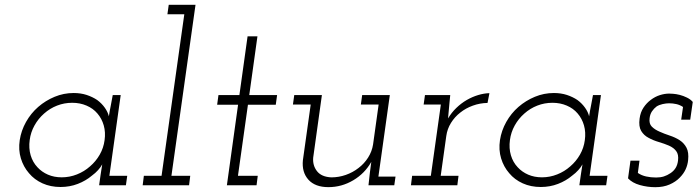

<svg xmlns="http://www.w3.org/2000/svg" viewBox="-20 -770 2899 798"><path d="M62 -187.6Q56 -147 66.7 -111.8Q77.4 -76.6 100.4 -50.2Q122.8 -23.2 156.6 -8Q190.3 7.2 231.7 7.2Q269.9 7.2 303.3 -5.7Q336.7 -18.6 361.7 -39.8Q376.8 -50.8 387.7 -63.1Q398.7 -75.3 404.9 -86.9Q403.3 -75.2 401.3 -64.2Q399.3 -53.2 397.7 -40.7L392 0H503.3L508.8 -39.4H434.6L481.7 -375H448.6Q444.8 -352.7 440.3 -330.6Q435.7 -308.6 432.5 -286.6Q428.3 -304.2 415.8 -322Q403.3 -339.8 384.3 -354.1Q364.7 -367.3 340.1 -375.4Q315.6 -383.4 286.1 -383.4Q244.7 -383.4 207 -367.7Q169.2 -352 138.8 -325.6Q108.4 -299.2 88.2 -263.2Q68 -227.2 62 -187.6ZM103.4 -188Q107.6 -220.3 123.4 -248.6Q139.1 -276.9 163.2 -298Q187.3 -319.5 217.1 -331.1Q246.9 -342.8 280.2 -342.8Q312.5 -342.8 339.7 -331.1Q366.9 -319.5 384.8 -298.4Q403 -277.3 411.2 -248.8Q419.3 -220.3 414.7 -187.6Q410.5 -155.1 394.4 -127.1Q378.3 -99.1 354.3 -78.6Q330.2 -57.1 299.8 -45.1Q269.3 -33 236.7 -33Q204.9 -33 179.3 -44.1Q153.7 -55.2 135.8 -74.7Q116 -95.6 107.4 -124.7Q98.8 -153.9 103.4 -188Z M577.9 -39.4 573 0H765.8L770.7 -39.4H692.5L792.6 -750H681.3L675.8 -710.6H746L651.5 -39.4Z M1009 -619 975 -375H888L882.5 -334.8H969.5L923 0H1046.3L1051.3 -39.4H969L1010.5 -334.8H1126.2L1131.7 -375H1016L1050 -619Z M1511.5 0H1618.7L1623.9 -35.9H1552.7L1600.2 -375H1485.3L1479.8 -335.6H1553.7L1530.6 -169.9Q1526 -140.2 1509.8 -114.9Q1493.7 -89.5 1470 -71.7Q1446.4 -53.3 1417.1 -43Q1387.9 -32.8 1357 -32.8Q1316 -34.8 1297.5 -58.6Q1279 -82.3 1281.7 -114.8L1317.9 -375H1203L1197.5 -335.6H1271.4L1238.9 -104.2Q1233.9 -54.2 1261.8 -23.2Q1289.7 7.8 1345 7.8Q1400.2 7.8 1448.2 -20.7Q1496.2 -49.2 1523.2 -97.2L1517.3 -52.2Z M1692.9 -39.4 1688 0H1880.8L1885.7 -39.4H1811.7L1834.9 -205.1Q1838.9 -234.2 1854.4 -259.2Q1870 -284.3 1893 -302.1Q1916 -320.5 1945.3 -331Q1974.5 -341.6 2006.3 -342.2L2014.2 -382.8Q1991.3 -382.2 1967.2 -374.9Q1943 -367.6 1920.4 -354.6Q1897.2 -341.2 1876.9 -321.7Q1856.6 -302.2 1842.2 -277.8Q1844.2 -295.1 1845 -308.5Q1845.8 -321.9 1847.8 -339.2L1851.3 -375H1746.3L1740.8 -335.6H1812.3L1770.7 -39.4Z M2058 -187.6Q2052 -147 2062.7 -111.8Q2073.4 -76.6 2096.4 -50.2Q2118.8 -23.2 2152.6 -8Q2186.3 7.2 2227.7 7.2Q2265.9 7.2 2299.3 -5.7Q2332.7 -18.6 2357.7 -39.8Q2372.8 -50.8 2383.7 -63.1Q2394.7 -75.3 2400.9 -86.9Q2399.3 -75.2 2397.3 -64.2Q2395.3 -53.2 2393.7 -40.7L2388 0H2499.3L2504.8 -39.4H2430.6L2477.7 -375H2444.6Q2440.8 -352.7 2436.3 -330.6Q2431.7 -308.6 2428.5 -286.6Q2424.3 -304.2 2411.8 -322Q2399.3 -339.8 2380.3 -354.1Q2360.7 -367.3 2336.1 -375.4Q2311.6 -383.4 2282.1 -383.4Q2240.7 -383.4 2203 -367.7Q2165.2 -352 2134.8 -325.6Q2104.4 -299.2 2084.2 -263.2Q2064 -227.2 2058 -187.6ZM2099.4 -188Q2103.6 -220.3 2119.4 -248.6Q2135.1 -276.9 2159.2 -298Q2183.3 -319.5 2213.1 -331.1Q2242.9 -342.8 2276.2 -342.8Q2308.5 -342.8 2335.7 -331.1Q2362.9 -319.5 2380.8 -298.4Q2399 -277.3 2407.2 -248.8Q2415.3 -220.3 2410.7 -187.6Q2406.5 -155.1 2390.4 -127.1Q2374.3 -99.1 2350.3 -78.6Q2326.2 -57.1 2295.8 -45.1Q2265.3 -33 2232.7 -33Q2200.9 -33 2175.3 -44.1Q2149.7 -55.2 2131.8 -74.7Q2112 -95.6 2103.4 -124.7Q2094.8 -153.9 2099.4 -188Z M2590.3 -28.7Q2607.9 -9.8 2639.3 -0.9Q2670.8 8 2703.6 8Q2737.5 8 2763 -3.2Q2788.4 -14.3 2805 -31.5Q2821.4 -48.1 2829.7 -66.3Q2838 -84.4 2840 -104.5Q2843.4 -136.7 2833.3 -156Q2823.2 -175.3 2804.5 -187.5Q2785.9 -199.3 2763.1 -206.7Q2740.3 -214.2 2720.9 -223Q2701.5 -231.3 2689.2 -243.6Q2676.9 -256 2679.9 -278.3Q2681.7 -295.3 2689.8 -307.2Q2697.9 -319.2 2708.7 -327.3Q2719.6 -334.3 2734.3 -337.5Q2749 -340.7 2760.8 -340.7Q2776.3 -340.7 2791 -337.4Q2805.7 -334.1 2818.8 -325.4L2811.2 -272.7H2848.7L2859.3 -346.3Q2850.3 -357 2835.2 -364.4Q2820.2 -371.8 2805.2 -375.6Q2790 -379.4 2777.5 -380.2Q2765 -381 2761.1 -381Q2742.9 -381 2722.7 -374.7Q2702.6 -368.3 2685 -355Q2667.4 -342 2654.6 -322.8Q2641.7 -303.6 2638.3 -276.9Q2633.9 -244.3 2645 -225.7Q2656.2 -207.2 2675.2 -197.4Q2694.7 -186.6 2717.9 -179.8Q2741.1 -173 2760.2 -164.8Q2779.6 -156.3 2790.4 -142.1Q2801.3 -127.8 2798 -102.3Q2795.8 -84.4 2787.9 -71.7Q2779.9 -59 2766.7 -50.3Q2753.2 -41.1 2739.1 -36.7Q2725 -32.2 2707 -32.2Q2685.2 -32.2 2665.8 -36.5Q2646.3 -40.7 2631.1 -51.2L2637.9 -102.3H2600.4Z"/></svg>

Font: Josefin Slab Thin
Style: Italic
Weight: 100
Italic angle: -12°
Designer: Santiago Orozco
Foundry: Typemade
Version: Version 2.000